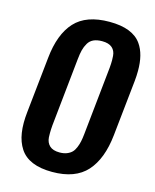

<svg xmlns="http://www.w3.org/2000/svg" viewBox="-122 -902 804 995"><g transform="rotate(15 280.0 -404.5)"><path d="M265.1 -97.7Q287.1 -97.7 303.7 -104.2Q320.3 -110.8 330.6 -121.1Q340.8 -131.3 347.9 -148.4Q355 -165.5 358.6 -182.6Q362.3 -199.7 364.7 -223.6L402.8 -588.9Q404.8 -610.8 404.8 -629.4Q404.8 -641.6 403.8 -652.8Q401.9 -680.2 383.8 -696Q365.7 -711.9 330.1 -711.9Q302.7 -711.9 284.2 -703.4Q265.6 -694.8 255.1 -676.8Q244.6 -658.7 239.5 -638.7Q234.4 -618.7 231.4 -588.9L193.4 -223.6Q191.4 -200.2 191.4 -180.7Q191.4 -169.9 191.9 -159.2Q193.8 -130.9 211.7 -114.3Q229.5 -97.7 265.1 -97.7ZM253.9 9.8Q190.4 9.8 147.2 -8.3Q104 -26.4 80.8 -61.8Q57.6 -97.2 50.3 -145Q46.4 -169.9 46.4 -198.7Q46.4 -226.1 49.8 -256.8L81.5 -556.2Q94.7 -686 155.8 -752.4Q216.8 -818.8 341.3 -818.8Q465.8 -818.8 512.7 -752Q549.3 -700.2 548.8 -610.8Q548.8 -585 545.9 -556.2L514.2 -256.8Q500.5 -127 439 -58.6Q377.4 9.8 253.9 9.8Z"/></g></svg>

Font: Oswald
Style: Medium
Weight: 500
Designer: Vernon Adams
Foundry: Vernon Adams
Version: 3.0; ttfautohint (v0.94.23-7a4d-dirty) -l 8 -r 50 -G 150 -x 